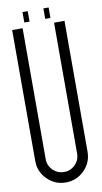

<svg xmlns="http://www.w3.org/2000/svg" viewBox="-106 -1024 570 1078"><g transform="rotate(-10 179.0 -485.0)"><path d="M179.2 7.8Q117.2 7.8 73.5 -35.9Q29.8 -79.6 29.8 -141.1V-887.2H89.4V-141.1Q89.4 -104 115.7 -77.9Q142.1 -51.8 179.2 -51.8Q216.3 -51.8 242.4 -77.9Q268.6 -104 268.6 -141.1V-887.2H328.1V-141.1Q328.1 -79.6 284.4 -35.9Q240.7 7.8 179.2 7.8ZM134.3 -917H104.5V-976.6H134.3ZM253.4 -917H223.6V-976.6H253.4Z"/></g></svg>

Font: Ignotum
Style: Regular
Weight: 400
Designer: GGBot
Version: 0.10